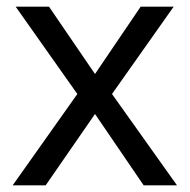

<svg xmlns="http://www.w3.org/2000/svg" viewBox="-20 -556 569 576"><path d="M212 -274 18 0H117L265 -214L411 0H511L316 -274L501 -536H402L265 -334L127 -536H27Z"/></svg>

Font: Noto Sans Nandinagari
Style: Regular
Weight: 400
Designer: Ek Type
Foundry: Ek Type
Version: Version 1.002